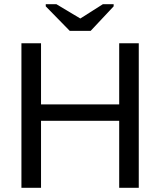

<svg xmlns="http://www.w3.org/2000/svg" viewBox="-20 -894 762 914"><path d="M175.3 -318.8V0H82V-688H175.3V-397H547.4V-688H640.6V0H547.4V-318.8ZM521 -863.8 411.6 -747.1H312L197.8 -863.8V-874H248.5L361.8 -806.2H362.8L469.7 -874H521Z"/></svg>

Font: Arimo Nerd Font
Style: Regular
Weight: 400
Designer: Steve Matteson
Foundry: Monotype Imaging Inc.
Version: Version 1.33;Nerd Fonts 3.2.1